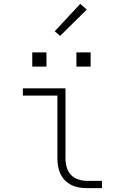

<svg xmlns="http://www.w3.org/2000/svg" viewBox="-20 -980 640 1000"><path d="M433 0Q413 0 392 -3.5Q371 -7 352.5 -16Q334 -25 319 -40Q304 -55 295 -74Q286 -93 282.5 -113.5Q279 -134 279 -155V-482H99V-520H321V-155Q321 -132 327.5 -109Q334 -86 349.5 -69.5Q365 -53 387.5 -45.5Q410 -38 433 -38H511V0ZM378 -633V-707H452V-633ZM148 -633V-707H222V-633ZM293 -793 265 -817 398 -960 432 -930Z"/></svg>

Font: Iosevka SS04 XLt Ex
Style: Regular
Weight: 200
Width: 7
Monospace: yes
Designer: Belleve Invis
Foundry: Belleve Invis
Version: Version 19.0.0; ttfautohint (v1.8.4)